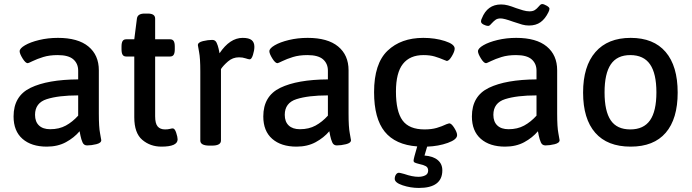

<svg xmlns="http://www.w3.org/2000/svg" viewBox="-20 -717 3417 948"><path d="M47 -142Q47 -243 131 -283.5Q215 -324 366 -325V-368Q366 -403 342 -424Q318 -445 265 -445Q224 -445 193.5 -435.5Q163 -426 141.5 -415.5Q120 -405 117 -405Q106 -405 91.5 -428.5Q77 -452 77 -464Q77 -478 103.5 -493.5Q130 -509 173.5 -519.5Q217 -530 266 -530Q365 -530 416.5 -487.5Q468 -445 468 -370V-156Q468 -89 474 -59Q480 -29 480 -25Q480 -11 455.5 -5Q431 1 410 1Q394 1 387.5 -14Q381 -29 377.5 -46Q374 -63 373 -69Q346 -37 305.5 -15Q265 7 211 7Q135 7 91 -31.5Q47 -70 47 -142ZM366 -146V-246Q269 -246 211 -227.5Q153 -209 153 -150Q153 -116 172.5 -97.5Q192 -79 228 -79Q272 -79 305 -97Q338 -115 366 -146Z M643 -138V-438H603Q591 -438 585.5 -446.5Q580 -455 580 -474V-487Q580 -506 585.5 -514.5Q591 -523 603 -523H643L656 -625Q659 -650 694 -650H710Q746 -650 746 -625V-523H820Q832 -523 837.5 -514.5Q843 -506 843 -487V-474Q843 -455 837.5 -446.5Q832 -438 820 -438H746V-143Q746 -107 758.5 -92.5Q771 -78 795 -78Q809 -78 818.5 -80.5Q828 -83 833 -83Q843 -83 850 -61.5Q857 -40 857 -29Q857 7 777 7Q722 7 682.5 -26.5Q643 -60 643 -138Z M969 -23V-364Q969 -430 963 -460Q957 -490 957 -494Q957 -508 982 -514Q1007 -520 1028 -520Q1043 -520 1049.5 -506Q1056 -492 1059.5 -476Q1063 -460 1064 -454Q1115 -530 1178 -530Q1209 -530 1222.5 -519Q1236 -508 1236 -486Q1236 -468 1229 -446Q1222 -424 1213 -424Q1207 -424 1192.5 -429Q1178 -434 1160 -434Q1129 -434 1105.5 -413.5Q1082 -393 1071 -376V-23Q1071 2 1026 2H1015Q969 2 969 -23Z M1280 -142Q1280 -243 1364 -283.5Q1448 -324 1599 -325V-368Q1599 -403 1575 -424Q1551 -445 1498 -445Q1457 -445 1426.5 -435.5Q1396 -426 1374.5 -415.5Q1353 -405 1350 -405Q1339 -405 1324.5 -428.5Q1310 -452 1310 -464Q1310 -478 1336.5 -493.5Q1363 -509 1406.5 -519.5Q1450 -530 1499 -530Q1598 -530 1649.5 -487.5Q1701 -445 1701 -370V-156Q1701 -89 1707 -59Q1713 -29 1713 -25Q1713 -11 1688.5 -5Q1664 1 1643 1Q1627 1 1620.5 -14Q1614 -29 1610.5 -46Q1607 -63 1606 -69Q1579 -37 1538.5 -15Q1498 7 1444 7Q1368 7 1324 -31.5Q1280 -70 1280 -142ZM1599 -146V-246Q1502 -246 1444 -227.5Q1386 -209 1386 -150Q1386 -116 1405.5 -97.5Q1425 -79 1461 -79Q1505 -79 1538 -97Q1571 -115 1599 -146Z M2089 7 2076 51Q2118 54 2141 73Q2164 92 2164 124Q2164 211 2048 211Q2007 211 1968 198Q1929 185 1929 166Q1929 154 1935 145Q1941 136 1950 136Q1954 136 1976 142Q2016 156 2046 156Q2065 156 2079.5 149Q2094 142 2094 125Q2094 110 2082.5 103.5Q2071 97 2051 93Q2035 89 2028.5 86Q2022 83 2022 76Q2022 67 2040 6Q1932 -2 1879.5 -67Q1827 -132 1827 -262Q1827 -403 1893.5 -466.5Q1960 -530 2070 -530Q2128 -530 2176.5 -514.5Q2225 -499 2225 -477Q2225 -463 2211 -439.5Q2197 -416 2186 -416Q2185 -416 2173 -421Q2150 -431 2126.5 -438Q2103 -445 2071 -445Q2004 -445 1969.5 -401.5Q1935 -358 1935 -265Q1935 -167 1967.5 -122.5Q2000 -78 2076 -78Q2111 -78 2136.5 -85.5Q2162 -93 2185 -104Q2197 -108 2198 -108Q2209 -108 2223 -85.5Q2237 -63 2237 -50Q2237 -28 2191 -11.5Q2145 5 2089 7Z M2310 -142Q2310 -243 2394 -283.5Q2478 -324 2629 -325V-368Q2629 -403 2605 -424Q2581 -445 2528 -445Q2487 -445 2456.5 -435.5Q2426 -426 2404.5 -415.5Q2383 -405 2380 -405Q2369 -405 2354.5 -428.5Q2340 -452 2340 -464Q2340 -478 2366.5 -493.5Q2393 -509 2436.5 -519.5Q2480 -530 2529 -530Q2628 -530 2679.5 -487.5Q2731 -445 2731 -370V-156Q2731 -89 2737 -59Q2743 -29 2743 -25Q2743 -11 2718.5 -5Q2694 1 2673 1Q2657 1 2650.5 -14Q2644 -29 2640.5 -46Q2637 -63 2636 -69Q2609 -37 2568.5 -15Q2528 7 2474 7Q2398 7 2354 -31.5Q2310 -70 2310 -142ZM2629 -146V-246Q2532 -246 2474 -227.5Q2416 -209 2416 -150Q2416 -116 2435.5 -97.5Q2455 -79 2491 -79Q2535 -79 2568 -97Q2601 -115 2629 -146ZM2355 -611Q2355 -619 2359 -626Q2386 -695 2454 -695Q2471 -695 2488 -690.5Q2505 -686 2528 -677Q2545 -671 2562.5 -666Q2580 -661 2594 -661Q2611 -661 2621 -667.5Q2631 -674 2640 -685Q2642 -687 2646.5 -692Q2651 -697 2657 -697Q2665 -697 2679 -689Q2693 -681 2693 -674Q2693 -667 2688 -657Q2672 -624 2649 -607.5Q2626 -591 2592 -591Q2575 -591 2558.5 -595.5Q2542 -600 2513 -610Q2469 -626 2452 -626Q2437 -626 2428 -620Q2419 -614 2408 -602Q2404 -597 2399.5 -593Q2395 -589 2390 -589Q2381 -589 2368 -595.5Q2355 -602 2355 -611Z M2859 -260Q2859 -390 2920 -460Q2981 -530 3094 -530Q3207 -530 3266.5 -460.5Q3326 -391 3326 -260Q3326 -130 3267 -61.5Q3208 7 3094 7Q2979 7 2919 -61.5Q2859 -130 2859 -260ZM3221 -261Q3221 -354 3189.5 -399.5Q3158 -445 3092 -445Q3027 -445 2996 -399.5Q2965 -354 2965 -261Q2965 -168 2995.5 -123Q3026 -78 3092 -78Q3158 -78 3189.5 -123Q3221 -168 3221 -261Z"/></svg>

Font: Asap-Medium
Style: Regular
Weight: 500
Designer: Pablo Cosgaya
Foundry: Omnibus-Type
Version: Version 2.000; ttfautohint (v1.8)